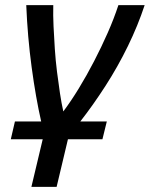

<svg xmlns="http://www.w3.org/2000/svg" viewBox="-20 -541 582 746"><path d="M102 185 146 0H22L38 -69H140Q119 -161 103 -279.5Q87 -398 82 -521H187Q186 -482 188 -439Q190 -396 193 -351Q196 -306 201.5 -262Q207 -218 213 -178.5Q219 -139 226 -108Q256 -148 286.5 -198Q317 -248 345.5 -303Q374 -358 398.5 -413.5Q423 -469 440 -521H542Q516 -442 477 -362Q438 -282 390 -207.5Q342 -133 292 -69H395L378 0H244L200 185Z"/></svg>

Font: Ubuntu Sans Medium
Style: Italic
Weight: 500
Italic angle: -13.5°
Designer: Dalton Maag Ltd
Foundry: Dalton Maag Ltd
Version: Version 1.006